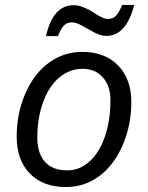

<svg xmlns="http://www.w3.org/2000/svg" viewBox="-20 -753 601 781"><path d="M412.1 -606.9Q390.1 -606.9 364 -620.8Q337.9 -634.8 314 -648.4Q290 -662.1 271.2 -662.1Q252.4 -662.1 239.7 -648.9Q227.1 -635.7 215.8 -606H167Q195.3 -731.9 279.8 -731.9Q298.8 -731.9 320.3 -723.1Q341.8 -714.4 357.4 -704.1Q398.4 -675.8 418.7 -675.8Q439 -675.8 451.4 -688.5Q463.9 -701.2 477.1 -732.9H525.9Q493.7 -606.9 412.1 -606.9ZM314 -542Q406.7 -542 460.4 -486.8Q514.2 -431.6 514.2 -337.9Q514.2 -244.1 479 -162.6Q443.8 -81.1 383.8 -36.6Q323.7 7.8 248 7.8Q154.8 7.8 101.3 -47.1Q47.9 -102.1 47.9 -197Q47.9 -292 83.3 -373Q118.7 -454.1 179.2 -498Q239.7 -542 314 -542ZM398.4 -438Q368.2 -473.1 315.7 -473.1Q263.2 -473.1 220.2 -437Q178.2 -400.9 155 -336.4Q131.8 -272 131.8 -193.8Q131.8 -129.4 162.8 -94.7Q193.8 -60.1 252 -60.1Q253.9 -60.1 255.9 -60.1Q303.2 -60.1 343.5 -95.7Q383.8 -131.3 406.5 -197Q429.2 -262.7 429.2 -343.8Q429.2 -345.2 429.2 -347.2Q429.2 -403.3 398.4 -438Z"/></svg>

Font: Open Sans Hebrew
Style: Italic
Weight: 400
Italic angle: -12°
Foundry: Ascender Corporation, Yanek Iontef
Version: Version 2.001;PS 002.001;hotconv 1.0.70;makeotf.lib2.5.58329